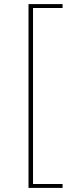

<svg xmlns="http://www.w3.org/2000/svg" viewBox="-20 -767 384 936"><path d="M119 -747H285V-728H141V130H285V149H119Z"/></svg>

Font: Josefin Sans Thin Thin
Style: Regular
Weight: 250
Version: Version 2.001